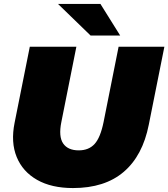

<svg xmlns="http://www.w3.org/2000/svg" viewBox="-20 -937 853 973"><path d="M350 16Q241 16 168 -25.5Q95 -67 64.5 -141.5Q34 -216 54 -315L131 -700H367L291 -319Q276 -245 300 -210Q324 -175 379 -175Q430 -175 459.5 -207.5Q489 -240 505 -319L581 -700H813L734 -305Q703 -148 607 -66Q511 16 350 16ZM439 -757 274 -917H489L589 -757Z"/></svg>

Font: Montserrat Thin Black
Style: Italic
Weight: 900
Italic angle: -11.3°
Version: Version 9.000